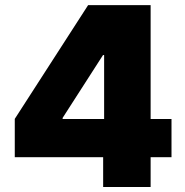

<svg xmlns="http://www.w3.org/2000/svg" viewBox="-20 -748 740 768"><path d="M39.1 -119.1V-272.5L332.5 -727.5H468.8V-527.8H392.1L230.5 -276.4V-272H666V-119.1ZM392.6 0V-166L396.5 -233.4V-727.5H582.5V0Z"/></svg>

Font: Inter 18pt Black
Style: Regular
Weight: 900
Designer: Rasmus Andersson
Foundry: rsms
Version: Version 4.001;git-66647c0bb